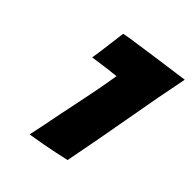

<svg xmlns="http://www.w3.org/2000/svg" viewBox="-171 -804 730 730"><g transform="rotate(45 194.5 -439.0)"><path d="M119 -157Q133 -222 146 -290Q158 -348 172 -416Q186 -484 196 -547Q173 -545 151 -542Q133 -540 113.5 -537Q94 -534 80 -532Q82 -543 85.5 -567.5Q89 -592 92 -617Q96 -646 100 -679Q122 -684 161 -689Q195 -694 250.5 -702Q306 -710 389 -721Q366 -608 342 -470.5Q318 -333 290 -190Q269 -185 239.5 -179Q210 -173 184 -168Q151 -162 119 -157Z"/></g></svg>

Font: Bangers
Style: Regular
Weight: 400
Designer: vernon adams
Foundry: Vernon Adams
Version: Version 2.000